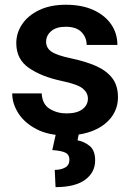

<svg xmlns="http://www.w3.org/2000/svg" viewBox="-20 -558 554 805"><path d="M348.6 -144.5Q348.6 -168.9 327.1 -186.8Q305.7 -204.6 236.3 -219.2Q153.8 -236.8 101.1 -273.2Q48.3 -309.6 48.3 -377Q48.3 -420.4 73.2 -457Q98.1 -493.7 144.8 -515.9Q191.4 -538.1 255.9 -538.1Q323.2 -538.1 371.6 -516.1Q419.9 -494.1 446 -456.1Q472.2 -418 472.2 -369.6H343.3Q343.3 -400.9 321.8 -423.3Q300.3 -445.8 255.4 -445.8Q215.3 -445.8 194.3 -427.2Q173.3 -408.7 173.3 -382.8Q173.3 -357.4 195.3 -341.8Q217.3 -326.2 277.3 -313.5Q335.9 -301.3 380.4 -282.2Q424.8 -263.2 449.7 -231.7Q474.6 -200.2 474.6 -150.4Q474.6 -104 447.8 -67.6Q420.9 -31.2 371.8 -10.7Q322.8 9.8 256.3 9.8Q183.6 9.8 133.3 -16.4Q83 -42.5 57.1 -83Q31.2 -123.5 31.2 -166.5H154.8Q157.2 -120.6 188.5 -101.6Q219.7 -82.5 258.8 -82.5Q302.7 -82.5 325.7 -100.1Q348.6 -117.7 348.6 -144.5ZM214.4 2.4H310.5L305.2 30.3Q332.5 35.2 355.7 53.7Q378.9 72.3 378.9 114.7Q378.9 165 336.7 195.8Q294.4 226.6 212.9 226.6L209.5 154.3Q235.4 154.3 253.2 144.3Q271 134.3 271 111.8Q271 90.3 253.9 82Q236.8 73.7 199.2 71.3Z"/></svg>

Font: Vazirmatn FD SemiBold
Style: Regular
Weight: 600
Designer: Saber Rastikerdar
Foundry: Saber Rastikerdar
Version: Version 33.001